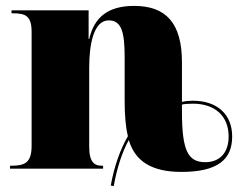

<svg xmlns="http://www.w3.org/2000/svg" viewBox="-20 -571 806 650"><path d="M355 57 365 59C376 -2 393 -55 416 -97C437 -25 494 11 594 11C720 11 766 -33 766 -109C766 -184 715 -230 633 -230C620 -230 608 -229 596 -226V-360C596 -494 541 -551 434 -551C346 -551 299 -513 282 -439H280V-536H19V-526H23C67 -526 87 -517 87 -463V-77C87 -19 63 -10 18 -10H14V0H329V-10H325C301 -10 282 -20 282 -74V-342C282 -421 297 -502 348 -502C391 -502 402 -463 402 -378V-230C402 -183 405 -143 413 -110C387 -65 367 -9 355 57ZM675 -22C616 -22 596 -62 596 -193V-216C596 -219 620 -220 633 -220C708 -220 754 -178 754 -109C754 -54 724 -22 675 -22Z"/></svg>

Font: Noto Serif Display Black
Style: Regular
Weight: 900
Designer: Monotype Design Team
Foundry: Monotype Imaging Inc.
Version: Version 2.009